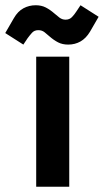

<svg xmlns="http://www.w3.org/2000/svg" viewBox="-68 -712 396 732"><path d="M196 0H70V-496H196ZM37 -566 21 -542 -48 -586 -15 -643Q0 -669 21.5 -680.5Q43 -692 68 -692Q90 -692 106.5 -683.5Q123 -675 139 -661Q148 -653 158.5 -645Q169 -637 182 -637Q197 -637 206.5 -647Q216 -657 223 -668L239 -692L308 -648L275 -591Q260 -566 239 -554Q218 -542 192 -542Q170 -542 153.5 -550.5Q137 -559 121 -573Q112 -581 102 -589Q92 -597 78 -597Q63 -597 54 -587Q45 -577 37 -566Z"/></svg>

Font: Space Grotesk Variable Light
Style: Regular
Weight: 300
Designer: Florian Karsten
Foundry: Florian Karsten
Version: Version 2.000